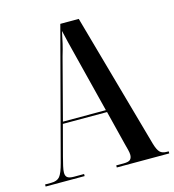

<svg xmlns="http://www.w3.org/2000/svg" viewBox="-107 -804 812 894"><g transform="rotate(-15 299.5 -357.0)"><path d="M3 0V-10H33Q61 -10 74 -25.5Q87 -41 99 -87L265 -714H354L537 -62Q546 -32 557 -21Q568 -10 591 -10H599V0H346V-10H381Q406 -10 414 -18Q422 -26 422 -41Q422 -51 418 -66.5Q414 -82 410 -97L369 -261H156L117 -114Q111 -91 106.5 -71.5Q102 -52 102 -40Q102 -24 111 -17Q120 -10 142 -10H191V0ZM159 -271H366L298 -541Q285 -592 277.5 -622.5Q270 -653 264 -680Q257 -646 251.5 -622Q246 -598 236 -565Z"/></g></svg>

Font: Noto Serif Display ExtraCondensed SemiBold
Style: Regular
Weight: 600
Width: 2
Designer: Monotype Design Team
Foundry: Monotype Imaging Inc.
Version: Version 2.009